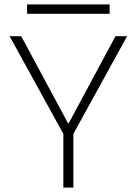

<svg xmlns="http://www.w3.org/2000/svg" viewBox="-20 -859 626 879"><path d="M270 0V-246.1L23.9 -693.4H77.1L291 -295.4H294.9L508.8 -693.4H562L315.9 -246.1V0ZM104 -795.9V-838.9H481.9V-795.9Z"/></svg>

Font: Cascadia Mono ExtraLight
Style: Regular
Weight: 200
Monospace: yes
Designer: Aaron Bell
Foundry: Saja Typeworks
Version: Version 2404.023; ttfautohint (v1.8.4)